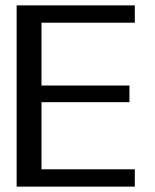

<svg xmlns="http://www.w3.org/2000/svg" viewBox="-20 -695 578 715"><path d="M42 0H482V-64.5H134.5V-314.5H462V-376.5H134.5V-610.5H482V-675H42Z"/></svg>

Font: Anybody
Style: Regular
Weight: 400
Designer: Tyler Finck
Foundry: Etcetera Type Company
Version: Version 1.110